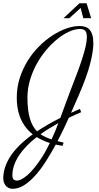

<svg xmlns="http://www.w3.org/2000/svg" viewBox="-79 -867 619 1202"><path d="M312.5 45.9Q301.3 43.9 290.5 42.2Q279.8 40.5 270 38.1Q240.2 93.3 208 143.6Q175.8 193.8 141.6 231.9Q107.4 270 72 292.5Q36.6 314.9 0.5 314.9Q-14.2 314.9 -25.1 309.6Q-36.1 304.2 -43.5 294.9Q-50.8 285.6 -54.7 274.2Q-58.6 262.7 -58.6 250Q-58.6 181.6 -14.4 112.5Q29.8 43.5 126 -26.4Q96.2 -49.8 76.9 -77.4Q57.6 -105 46.1 -134.8Q34.7 -164.6 30.3 -195.1Q25.9 -225.6 25.9 -254.4Q25.9 -319.3 44.4 -377.7Q63 -436 94 -486.1Q125 -536.1 165.3 -576.4Q205.6 -616.7 249.3 -645Q293 -673.3 336.9 -688.7Q380.9 -704.1 418.9 -704.1Q437 -704.1 452.9 -699.5Q468.8 -694.8 480.5 -682.6Q492.2 -670.4 498.8 -649.4Q505.4 -628.4 505.4 -595.7Q505.4 -544.9 484.6 -465.3Q463.9 -385.7 414.6 -272Q403.3 -247.1 391.4 -219.2Q379.4 -191.4 365.7 -160.6Q379.4 -166.5 393.1 -172.6Q406.7 -178.7 421.4 -185.1L429.2 -164.6Q409.2 -156.2 390.1 -147.7Q371.1 -139.2 352.1 -129.9Q335.9 -93.8 318.1 -56.9Q300.3 -20 281.2 16.6Q290.5 19 300 21.2Q309.6 23.4 319.3 25.9ZM92.8 -257.3Q92.8 -216.3 96.7 -183.3Q100.6 -150.4 108.2 -124.8Q115.7 -99.1 127 -79.3Q138.2 -59.6 152.8 -44.9Q184.6 -65.9 220.7 -86.9Q256.8 -107.9 298.8 -128.9Q317.4 -178.7 333.3 -222.9Q349.1 -267.1 362.3 -300.8Q383.3 -354.5 402.1 -404.3Q420.9 -454.1 434.8 -497.1Q448.7 -540 456.8 -575Q464.8 -609.9 464.8 -634.8Q464.8 -662.6 454.8 -674.1Q444.8 -685.5 421.9 -685.5Q390.1 -685.5 353.5 -668.9Q316.9 -652.3 280.3 -622.8Q243.7 -593.3 209.7 -553Q175.8 -512.7 149.9 -465.1Q124 -417.5 108.4 -364.5Q92.8 -311.5 92.8 -257.3ZM181.6 121.1Q195.3 100.1 208 76.7Q220.7 53.2 232.9 28.3Q209 20.5 188.7 11.2Q168.5 2 150.9 -8.8Q116.2 18.1 88.1 46.9Q60.1 75.7 40.3 105.7Q20.5 135.7 9.5 167.2Q-1.5 198.7 -1.5 231Q-1.5 251 7.3 257.3Q16.1 263.7 25.4 263.7Q52.7 263.7 92.8 229.2Q132.8 194.8 181.6 121.1ZM174.8 -26.9Q189.5 -16.6 206.5 -8.8Q223.6 -1 243.7 5.9Q255.4 -19 266.1 -44.7Q276.9 -70.3 286.6 -96.7Q256.8 -80.1 228.8 -62.7Q200.7 -45.4 174.8 -26.9ZM442.4 -752.9 425.8 -817.4 355 -752.9H318.4L418.5 -846.7H462.9L491.7 -752.9Z"/></svg>

Font: Dynalight
Style: Regular
Weight: 400
Version: Version 1.000